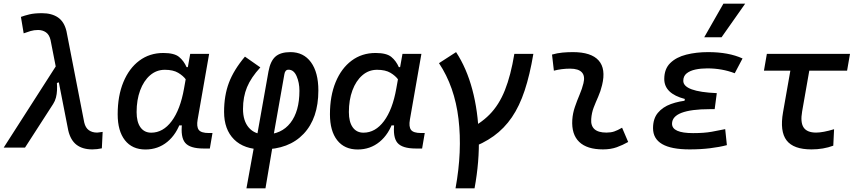

<svg xmlns="http://www.w3.org/2000/svg" viewBox="-33 -815 4740 1060"><path d="M476.6 9.8Q422.9 9.8 389.6 -15.6Q356.4 -41 343.8 -95.2L246.1 -593.8Q239.3 -623.5 220.7 -636.5Q202.1 -649.4 177.2 -649.4Q154.8 -649.4 135.5 -643.6Q116.2 -637.7 97.7 -630.9L82.5 -721.7Q102.5 -729 129.4 -735.6Q156.2 -742.2 198.7 -742.2Q252.9 -742.2 287.4 -718.5Q321.8 -694.8 334 -642.6L432.1 -138.7Q439 -109.4 457.5 -96.2Q476.1 -83 502.9 -83Q505.4 -83 512.7 -84Q520 -85 533.7 -86.9L529.3 3.9Q515.6 6.8 502.9 8.3Q490.2 9.8 476.6 9.8ZM-12.7 0 306.6 -498 355.5 -380.4 281.2 -356.9Q282.7 -336.4 281.7 -315.9Q280.8 -295.4 275.9 -276.4Q271 -257.3 260.3 -240.7L105 0Z M877 -429.7Q830.6 -429.7 795.4 -399.2Q760.3 -368.7 740.7 -315.9Q721.2 -263.2 721.2 -196.3Q721.2 -141.6 742.4 -112.1Q763.7 -82.5 801.8 -82.5Q867.2 -82.5 914.8 -146.2Q962.4 -210 982.9 -325.7L1017.1 -517.6H1121.6L1058.1 -154.8Q1051.3 -115.7 1064.2 -98.1Q1077.1 -80.6 1120.1 -80.6H1140.1L1125.5 4.9H1090.8Q1015.6 4.9 989.3 -26.6Q962.9 -58.1 972.2 -135.3L1000.5 -122.6H943.8L967.3 -150.9Q942.4 -74.2 890.9 -32Q839.4 10.3 770 10.3Q696.8 10.3 656.7 -40.8Q616.7 -91.8 616.7 -184.1Q616.7 -285.6 648.2 -361.8Q679.7 -438 736.3 -480.2Q793 -522.5 868.7 -522.5Q929.2 -522.5 955.6 -500.7Q981.9 -479 997.1 -444.3H1007.8L1016.1 -340.8Q1008.8 -354.5 993.7 -375.5Q978.5 -396.5 950.7 -413.1Q922.9 -429.7 877 -429.7Z M1432.6 224.6H1327.6L1371.1 -15.1H1473.1ZM1319.3 -502.4 1404.3 -442.9Q1353 -387.2 1330.8 -333.7Q1308.6 -280.3 1308.6 -213.4Q1308.6 -147 1341.1 -109.9Q1373.5 -72.8 1431.6 -72.8Q1520.5 -72.8 1570.3 -136.5Q1620.1 -200.2 1620.1 -314Q1620.1 -358.9 1604.5 -394.5Q1588.9 -430.2 1560.1 -430.2Q1541 -430.2 1537.1 -405.8L1474.1 -49.8H1383.3L1449.2 -420.4Q1459.5 -477.5 1487.5 -502.4Q1515.6 -527.3 1570.3 -527.3Q1643.1 -527.3 1683.8 -471.4Q1724.6 -415.5 1724.6 -315.4Q1724.6 -162.1 1643.3 -76.2Q1562 9.8 1417 9.8Q1314.5 9.8 1259.3 -45.2Q1204.1 -100.1 1204.1 -197.3Q1204.1 -287.1 1230.7 -357.9Q1257.3 -428.7 1319.3 -502.4Z M2048.8 -429.7Q2002.4 -429.7 1967.3 -399.2Q1932.1 -368.7 1912.6 -315.9Q1893.1 -263.2 1893.1 -196.3Q1893.1 -141.6 1914.3 -112.1Q1935.5 -82.5 1973.6 -82.5Q2039.1 -82.5 2086.7 -146.2Q2134.3 -210 2154.8 -325.7L2189 -517.6H2293.5L2230 -154.8Q2223.1 -115.7 2236.1 -98.1Q2249 -80.6 2292 -80.6H2312L2297.4 4.9H2262.7Q2187.5 4.9 2161.1 -26.6Q2134.8 -58.1 2144 -135.3L2172.4 -122.6H2115.7L2139.2 -150.9Q2114.3 -74.2 2062.7 -32Q2011.2 10.3 1941.9 10.3Q1868.7 10.3 1828.6 -40.8Q1788.6 -91.8 1788.6 -184.1Q1788.6 -285.6 1820.1 -361.8Q1851.6 -438 1908.2 -480.2Q1964.8 -522.5 2040.5 -522.5Q2101.1 -522.5 2127.4 -500.7Q2153.8 -479 2168.9 -444.3H2179.7L2188 -340.8Q2180.7 -354.5 2165.5 -375.5Q2150.4 -396.5 2122.6 -413.1Q2094.7 -429.7 2048.8 -429.7Z M2481.9 224.6Q2519.5 19 2498.3 -158.7Q2477.1 -336.4 2390.6 -466.3L2484.9 -527.3Q2543 -439 2574.7 -320.1Q2606.4 -201.2 2610.4 -62.3Q2614.3 76.7 2586.9 224.6ZM2554.2 6.3 2536.6 -92.8Q2616.7 -128.9 2669.4 -182.4Q2722.2 -235.8 2754.6 -317.4Q2787.1 -398.9 2806.6 -517.6H2911.6Q2892.1 -401.4 2863.5 -315.2Q2835 -229 2793 -167.5Q2751 -106 2692.4 -63.7Q2633.8 -21.5 2554.2 6.3Z M3401.4 -109.9 3435.1 -31.2Q3405.3 -14.2 3372.1 -2.2Q3338.9 9.8 3295.9 9.8Q3207.5 9.8 3164.6 -31.7Q3121.6 -73.2 3126.5 -153.3Q3128.9 -189.9 3140.9 -224.6Q3152.8 -259.3 3166.7 -292Q3180.7 -324.7 3188 -355Q3198.2 -395 3179.4 -415.5Q3160.6 -436 3114.3 -436Q3067.9 -436 3024.9 -424.8L3014.6 -513.7Q3043.5 -522 3072.3 -524.7Q3101.1 -527.3 3129.9 -527.3Q3231 -527.3 3272 -481.2Q3313 -435.1 3291 -345.2Q3282.7 -310.5 3269.3 -280.5Q3255.9 -250.5 3244.6 -221.2Q3233.4 -191.9 3231 -157.7Q3225.6 -83 3314.9 -83Q3339.4 -83 3357.7 -89.1Q3376 -95.2 3401.4 -109.9Z M3773.9 9.8Q3572.3 9.8 3572.3 -107.4Q3572.3 -159.7 3598.9 -191.9Q3625.5 -224.1 3671.1 -240.7Q3716.8 -257.3 3773.9 -261.7L3924.3 -300.8L3912.6 -212.4H3887.2Q3834.5 -212.4 3795.2 -207.3Q3755.9 -202.1 3729.7 -192.1Q3703.6 -182.1 3690.4 -167Q3677.2 -151.9 3677.2 -131.8Q3677.2 -80.1 3793.5 -80.1Q3854.5 -80.1 3896.2 -87.6Q3938 -95.2 3970.7 -102.1L3980 -13.7Q3939 -2.9 3887 3.4Q3835 9.8 3773.9 9.8ZM3737.8 -212.4 3748 -268.6Q3634.3 -298.3 3634.3 -378.9Q3634.3 -434.6 3667.5 -467Q3700.7 -499.5 3755.9 -513.4Q3811 -527.3 3876.5 -527.3Q3989.7 -527.3 4066.4 -492.2L4023.4 -410.6Q3953.1 -437.5 3871.6 -437.5Q3836.9 -437.5 3806.6 -431.2Q3776.4 -424.8 3757.8 -409.9Q3739.3 -395 3739.3 -368.7Q3739.3 -338.9 3785.6 -321.8Q3832 -304.7 3924.3 -300.8L3912.6 -212.4ZM3855 -609.4 3960.9 -794.9H4081.1L3950.7 -609.4Z M4446.8 9.8Q4347.7 9.8 4309.6 -40Q4271.5 -89.8 4290 -195.3L4346.7 -517.6H4451.2L4395.5 -200.2Q4384.8 -139.6 4403.6 -111.3Q4422.4 -83 4472.7 -83Q4509.8 -83 4571.8 -101.6L4567.4 -10.7Q4512.7 9.8 4446.8 9.8ZM4184.6 -424.8 4200.7 -517.6H4659.7L4643.6 -424.8Z"/></svg>

Font: Cascadia Code PL
Style: Italic
Weight: 400
Italic angle: -10°
Monospace: yes
Designer: Aaron Bell
Foundry: Saja Typeworks
Version: Version 2404.023